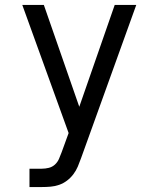

<svg xmlns="http://www.w3.org/2000/svg" viewBox="-20 -540 640 775"><path d="M99 215V141H148Q163 141 177 137.5Q191 134 201.5 124.5Q212 115 218 101.5Q224 88 229 74L257 -3L70 -520H157L300 -109L443 -520H530L307 99Q301 116 294 132.5Q287 149 276 163.5Q265 178 250.5 189Q236 200 219 206Q202 212 184 213.5Q166 215 148 215Z"/></svg>

Font: R Plex Mono
Style: Regular
Weight: 400
Monospace: yes
Designer: Belleve Invis
Foundry: Belleve Invis
Version: Version 31.8.0